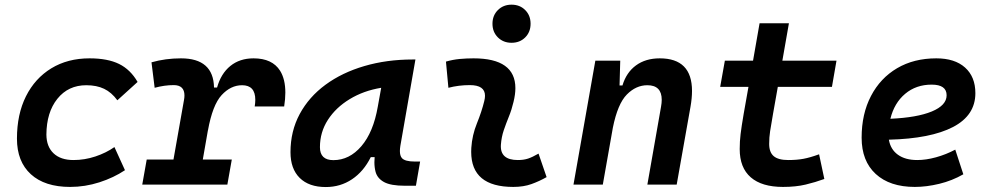

<svg xmlns="http://www.w3.org/2000/svg" viewBox="-20 -771 4142 802"><path d="M287.1 -102.5Q333.5 -102.5 378.4 -117.4Q423.3 -132.3 458 -156.7L502 -60.1Q455.1 -28.8 395.3 -9.5Q335.4 9.8 272.9 9.8Q167 9.8 108.9 -43.2Q50.8 -96.2 50.8 -191.9Q50.8 -293.5 88.4 -368.7Q126 -443.8 194.3 -485.6Q262.7 -527.3 354 -527.3Q429.7 -527.3 477.3 -503.9Q524.9 -480.5 554.7 -428.7L470.2 -352.1Q445.8 -385.3 414.8 -400.1Q383.8 -415 340.3 -415Q265.1 -415 219.7 -358.4Q174.3 -301.8 173.8 -208.5Q174.3 -158.2 203.9 -130.4Q233.4 -102.5 287.1 -102.5Z M574.2 0 592.8 -104.5H704.6L748.5 -353Q750.5 -363.3 750.5 -372.1Q750.5 -415.5 705.6 -415.5Q667 -415.5 626 -404.3L612.8 -510.7Q671.4 -527.3 735.8 -527.3Q871.6 -527.3 874 -405.3H886.7Q902.8 -463.4 942.1 -495.4Q981.4 -527.3 1039.1 -527.3Q1117.2 -527.3 1149.9 -475.6Q1171.9 -440.4 1171.9 -384.3Q1171.9 -357.9 1167 -326.2H1043.9Q1046.4 -341.3 1046.4 -354Q1046.4 -415 991.2 -415Q943.8 -415 905.8 -373.8Q867.7 -332.5 848.6 -226.1V-227.5L827.1 -104.5H948.2L929.7 0Z M1340.8 10.3Q1270.5 10.3 1231.9 -27.8Q1193.4 -65.9 1193.4 -135.3Q1193.4 -223.1 1231.9 -294.7Q1270.5 -366.2 1339.6 -417Q1408.7 -467.8 1502 -495.1Q1595.2 -522.5 1704.1 -522.5H1715.3L1652.3 -161.6Q1650.4 -149.4 1650.4 -140.1Q1650.4 -120.6 1658.7 -110.8Q1671.4 -96.2 1712.9 -96.2H1734.9L1717.3 4.9H1671.4Q1612.3 4.9 1584.2 -10.5Q1556.2 -25.9 1548.8 -53.2Q1543.9 -71.8 1543.9 -93.3Q1543.9 -103.5 1544.9 -114.7H1528.8Q1499 -54.7 1450.4 -22.2Q1401.9 10.3 1340.8 10.3ZM1372.6 -102.1Q1439.5 -102.1 1489.5 -160.4Q1539.6 -218.8 1558.1 -325.7L1572.3 -404.3Q1498.5 -392.1 1440.7 -356.9Q1382.8 -321.8 1349.6 -270.3Q1316.4 -218.8 1316.4 -156.2Q1316.4 -102.1 1372.6 -102.1Z M2229.5 -129.4 2263.2 -31.2Q2233.4 -14.2 2200.2 -2.2Q2167 9.8 2124 9.8Q1948.2 9.8 1948.2 -136.7Q1948.2 -145 1948.7 -153.3Q1952.1 -206.5 1972.2 -255.9Q1992.2 -305.2 2002.9 -349.1Q2005.9 -361.3 2005.9 -371.1Q2005.9 -415.5 1942.4 -415.5Q1896 -415.5 1853 -404.3L1842.8 -513.7Q1871.6 -522 1900.4 -524.7Q1929.2 -527.3 1958 -527.3Q2132.8 -527.3 2132.8 -402.8Q2132.8 -377 2125 -345.2Q2117.2 -312 2105.5 -283.7Q2093.8 -254.9 2084.2 -226.8Q2074.7 -198.7 2072.3 -166.5Q2067.9 -102.5 2143.1 -102.5Q2167.5 -102.5 2185.8 -108.6Q2204.1 -114.7 2229.5 -129.4ZM2116.7 -592.3Q2082.5 -592.3 2059.8 -614.7Q2037.1 -637.2 2037.1 -671.9Q2037.1 -706.5 2059.8 -729Q2082.5 -751.5 2116.7 -751.5Q2151.4 -751.5 2173.8 -729Q2196.3 -706.5 2196.3 -671.9Q2196.3 -637.2 2173.8 -614.7Q2151.4 -592.3 2116.7 -592.3Z M2375.5 0 2466.8 -517.6H2570.8L2567.9 -414.1H2580.1Q2596.2 -468.3 2636.5 -497.8Q2676.8 -527.3 2735.8 -527.3Q2870.6 -527.3 2870.6 -391.1Q2870.6 -361.3 2864.3 -325.2L2806.6 0H2684.1L2741.2 -325.2Q2744.1 -341.3 2744.1 -354Q2744.1 -415 2684.1 -415Q2636.7 -415 2598.4 -376.2Q2560.1 -337.4 2540 -237.8L2498 0Z M3250.5 9.8Q3162.1 9.8 3116 -30.3Q3069.8 -70.3 3069.8 -148.4Q3069.8 -180.7 3073.5 -210.9Q3077.1 -241.2 3086.4 -295.4L3106.4 -408.2H2988.3L3007.8 -517.6H3125.5L3152.8 -673.8H3275.4L3248 -517.6H3474.1L3455.1 -408.2H3229L3209 -295.4Q3200.7 -248 3196.8 -222.7Q3192.9 -197.3 3192.9 -169.9Q3192.9 -134.8 3211.9 -118.7Q3231 -102.5 3272.5 -102.5Q3308.6 -102.5 3336.2 -107.7Q3363.8 -112.8 3401.4 -126.5L3423.3 -23.4Q3386.2 -9.8 3345.2 0Q3304.2 9.8 3250.5 9.8Z M3811.5 -102.5Q3848.1 -102.5 3889.9 -114Q3931.6 -125.5 3970.2 -146L4003.9 -43Q3957 -16.1 3903.6 -3.2Q3850.1 9.8 3801.3 9.8Q3696.8 9.8 3637.9 -44.4Q3579.1 -98.6 3579.1 -195.8Q3579.1 -295.4 3618.2 -370.1Q3657.2 -444.8 3727.3 -486.1Q3797.4 -527.3 3891.1 -527.3Q3968.3 -527.3 4011.2 -488.8Q4054.2 -450.2 4054.2 -381.8Q4054.2 -289.1 3960.9 -240.5Q3867.7 -191.9 3692.9 -187.5Q3699.7 -147 3730.5 -124.8Q3761.2 -102.5 3811.5 -102.5ZM3699.2 -274.9Q3810.5 -279.8 3872.3 -305.4Q3934.1 -331.1 3934.1 -373Q3934.1 -417.5 3871.6 -417.5Q3806.6 -417.5 3761 -379.2Q3715.3 -340.8 3699.2 -274.9Z"/></svg>

Font: CaskaydiaCove NFP SemiBold
Style: Italic
Weight: 600
Italic angle: -10°
Designer: Aaron Bell
Foundry: Saja Typeworks
Version: Version 2111.001; VTT 6.35;Nerd Fonts 3.1.1